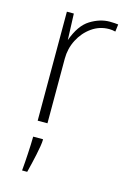

<svg xmlns="http://www.w3.org/2000/svg" viewBox="-119 -595 615 899"><g transform="rotate(15 188.5 -145.5)"><path d="M91.8 0V-528.3H125.5L130.4 -400.9Q157.7 -477.5 204.3 -506.3Q251 -535.2 298.3 -535.2Q311 -535.2 321.5 -534.4Q332 -533.7 339.4 -532.7L335 -497.1Q328.6 -499 319.8 -500Q311 -501 304.7 -501Q258.3 -501 220.7 -474.4Q183.1 -447.8 161.1 -405Q139.2 -362.3 139.2 -313.5V0ZM81.5 244.1Q81.5 244.1 82.5 232.7Q83.5 221.2 85 202.1Q86.4 183.1 87.6 160.9Q88.9 138.7 89.8 116.7Q90.8 94.7 90.8 77.6H138.7V80.6Q138.7 91.8 135.5 111.8Q132.3 131.8 127.4 154.5Q122.6 177.2 117.7 197.8Q112.8 218.3 109.6 231.2Q106.4 244.1 106.4 244.1Z"/></g></svg>

Font: Comme Thin
Style: Regular
Weight: 250
Version: Version 1.000;gftools[0.9.27]